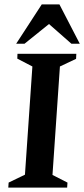

<svg xmlns="http://www.w3.org/2000/svg" viewBox="-20 -858 385 878"><path d="M17.9 0 19.5 -23.1 94.1 -59.2 128.1 -554 59.1 -589.9 59.9 -612H329L327.9 -588.9L254 -554L220 -58L288.6 -23L287 0ZM53.9 -657.9 171 -838H251.7L344.9 -657.9H306.7L204 -748.1L92 -657.9Z"/></svg>

Font: Ancizar Serif Light
Style: Italic
Weight: 300
Italic angle: -4°
Designer: Cesar Puertas, Viviana Monsalve, Julian Moncada, Julian Prieto, Jose Castro, Felipe Aragon, Mariel Hernandez, Sara Alarc
Version: Version 8.100